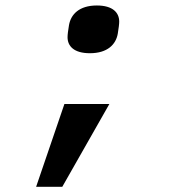

<svg xmlns="http://www.w3.org/2000/svg" viewBox="-20 -547 640 714"><path d="M114.3 147.7H211.6L386.7 -160.2H219.5ZM231.2 -408.7C231.2 -375.7 254.6 -349.1 314.3 -349.1C380 -349.1 411.2 -382.1 418 -421.9C421.2 -442.1 423.3 -456.7 423.3 -466.6C423.3 -499.6 399.9 -526.6 340.2 -526.6C274.5 -526.6 243.3 -493.6 236.5 -453.1C233.3 -433.6 231.2 -418.7 231.2 -408.7Z"/></svg>

Font: Margiela Mono Italic SmBold It
Style: Regular
Weight: 600
Designer: Mike Abbink, Paul van der Laan, Pieter van Rosmalen
Foundry: Bold Monday
Version: Version 2.003 2021